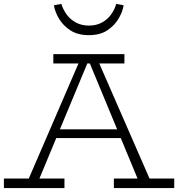

<svg xmlns="http://www.w3.org/2000/svg" viewBox="-23 -963 912 983"><path d="M111 -18 390 -664H474L756 -18H694L430 -655H431L166 -18ZM-3 0V-49H307V0ZM237 -256 260 -301H602L624 -256ZM560 0V-49H869V0ZM250 -638V-686H614V-638ZM432 -783Q375 -783 337.5 -807.5Q300 -832 279 -867.5Q258 -903 253 -936L291 -943Q300 -914 318.5 -888.5Q337 -863 366 -847.5Q395 -832 432 -832Q470 -832 498.5 -847.5Q527 -863 545.5 -888.5Q564 -914 572 -943L610 -936Q605 -903 584 -867.5Q563 -832 526 -807.5Q489 -783 432 -783Z"/></svg>

Font: BioRhyme ExtraBold Light
Style: Regular
Weight: 300
Version: Version 1.600;gftools[0.9.33]